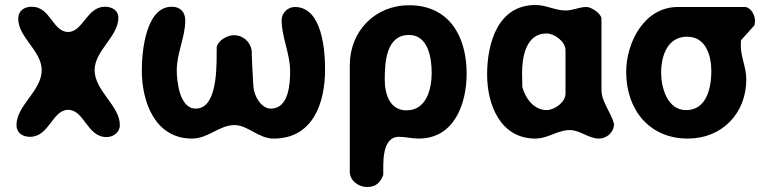

<svg xmlns="http://www.w3.org/2000/svg" viewBox="-20 -548 3067 769"><path d="M46 -47C46 -16 70 0 100 0C178 0 189 -108 253 -108C318 -108 328 1 407 1C434 1 460 -18 460 -47C460 -125 359 -184 359 -267C359 -346 454 -401 454 -477C454 -508 427 -521 400 -521C328 -521 312 -420 253 -420C191 -420 182 -521 108 -521C78 -521 53 -506 53 -473C53 -398 147 -345 147 -267C147 -184 46 -126 46 -47Z M548 -266C548 -139 601 7 749 7C815 7 858 -47 919 -47C973 -47 1015 7 1076 7C1234 7 1282 -136 1282 -270C1282 -344 1271 -520 1161 -520C1132 -520 1108 -496 1108 -467C1108 -400 1142 -333 1142 -263C1142 -213 1137 -113 1065 -113C1025 -113 997 -166 995 -200C993 -222 988 -325 988 -347C982 -381 953 -407 918 -407C891 -407 855 -388 848 -360C846 -316 860 -113 764 -113C698 -113 688 -225 688 -267C688 -336 722 -399 722 -466C722 -499 703 -521 668 -521C562 -521 548 -336 548 -266Z M1618 -527C1483 -527 1381 -424 1381 -287V140C1381 176 1417 201 1449 201C1485 201 1502 185 1515 153C1516 112 1506 0 1578 0C1605 0 1629 7 1657 7C1800 7 1849 -133 1849 -253C1849 -403 1779 -527 1618 -527ZM1521 -229C1521 -297 1526 -408 1618 -408C1695 -408 1709 -316 1709 -257C1709 -193 1689 -106 1608 -106C1540 -106 1521 -173 1521 -229Z M1931 -249C1931 -129 1984 7 2124 7C2175 7 2213 -27 2262 -27C2304 -27 2337 7 2379 7C2410 7 2439 -18 2439 -50V-53C2428 -96 2389 -141 2389 -187V-473C2389 -493 2349 -520 2329 -520C2300 -520 2274 -506 2246 -506C2204 -506 2167 -528 2125 -528C1973 -528 1931 -374 1931 -249ZM2072 -200C2072 -208 2071 -248 2071 -257C2071 -318 2086 -414 2169 -414C2200 -414 2245 -382 2245 -347V-173C2245 -138 2200 -107 2169 -107C2118 -107 2083 -156 2072 -200Z M2488 -260C2488 -109 2580 7 2735 7C2871 7 2969 -93 2969 -230C2969 -279 2947 -319 2947 -367C2947 -372 2948 -386 2948 -387L3002 -447C3002 -448 3004 -461 3004 -465C3004 -487 2987 -520 2962 -520H2695C2559 -520 2488 -376 2488 -260ZM2628 -257C2628 -322 2652 -401 2732 -401C2807 -401 2829 -326 2829 -263C2829 -200 2812 -107 2728 -107C2652 -107 2628 -198 2628 -257Z"/></svg>

Font: Asimov Print
Style: Regular
Weight: 500
Designer: Google
Version: Version 2.000980: 2014